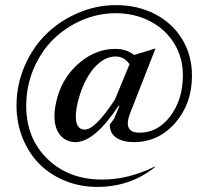

<svg xmlns="http://www.w3.org/2000/svg" viewBox="-20 -609 804 754"><path d="M491.2 -165Q461.4 -87.9 527.8 -87.9Q600.1 -87.9 649.2 -153.3Q698.2 -218.8 698.2 -314Q698.2 -383.3 663.6 -439.2Q628.9 -495.1 568.6 -526.1Q508.3 -557.1 434.1 -557.1Q365.7 -557.1 302 -529.8Q238.3 -502.4 189.9 -455.1Q141.6 -407.7 112.3 -339.4Q83 -271 83 -193.8Q83 -65.9 166.3 15.1Q249.5 96.2 381.8 96.2Q484.9 96.2 587.9 44.9L588.9 46.9Q492.2 125 361.8 125Q293.9 125 235.1 100.8Q176.3 76.7 134.5 34.7Q92.8 -7.3 68.8 -66.9Q44.9 -126.5 44.9 -194.8Q44.9 -276.4 76.9 -350.1Q108.9 -423.8 162.1 -475.8Q215.3 -527.8 286.9 -558.3Q358.4 -588.9 435.1 -588.9Q520 -588.9 588.1 -554Q656.2 -519 695.1 -455.6Q733.9 -392.1 733.9 -312Q733.9 -201.7 668 -126.2Q602.1 -50.8 504.9 -50.8Q462.9 -50.8 437 -68.1Q411.1 -85.4 411.1 -119.1L429.2 -145L449.2 -193.8H445.8Q351.1 -50.8 275.9 -50.8Q237.8 -51.8 215.8 -79.1Q193.8 -106.4 193.8 -153.8Q193.8 -186.5 206.1 -230Q230.5 -311.5 294.2 -364.3Q357.9 -417 433.1 -417Q476.6 -417 506.8 -393.1L590.8 -418.9ZM277.8 -151.9Q277.8 -100.1 313 -100.1Q354 -100.1 431.2 -217.8L488.8 -356.9Q467.3 -387.2 434.1 -387.2Q391.6 -387.2 354.2 -347.4Q316.9 -307.6 293.9 -237.8Q277.8 -187 277.8 -151.9Z"/></svg>

Font: Redaction
Style: Italic
Weight: 400
Designer: Jeremy Mickel / Forest Young
Foundry: MCKL
Version: Version 2.001;hotconv 1.0.113;makeotfexe 2.5.65598 DEVELOPME